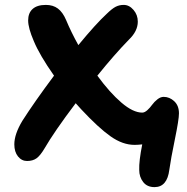

<svg xmlns="http://www.w3.org/2000/svg" viewBox="-20 -662 757 779"><path d="M89.8 -8.8Q67.9 -8.8 53 -27.3Q38.1 -45.9 38.1 -76.2Q38.1 -117.7 70.8 -171.9Q120.1 -249 199.2 -355Q140.6 -438.5 117.2 -495.1Q94.2 -548.3 94.2 -579.1Q94.2 -609.4 112.5 -625.7Q130.9 -642.1 166 -642.1Q195.3 -642.1 214.8 -627.4Q234.4 -612.8 248 -581.1Q268.6 -531.7 297.9 -479Q369.1 -565.4 413.1 -606Q434.6 -627 449.2 -634.5Q463.9 -642.1 481.9 -642.1Q504.4 -642.1 521.7 -621.8Q539.1 -601.6 539.1 -574.2Q539.1 -535.6 502.9 -501Q444.8 -441.4 375 -355Q425.3 -286.1 472.7 -245.6Q520 -205.1 557.1 -205.1Q566.9 -205.1 577.9 -215.1Q588.9 -225.1 597.4 -237.1Q606 -249 618.7 -259Q631.3 -269 644 -269Q668 -269 687 -251.2Q706.1 -233.4 706.1 -202.1Q706.1 -177.2 689.5 -96.7Q672.9 -16.1 667 26.9Q658.2 97.2 606.9 97.2Q576.7 97.2 560.8 76.4Q544.9 55.7 544.9 27.8Q543.5 -8.3 557.1 -76.2Q539.6 -74.2 525.9 -74.2Q477.5 -74.2 428.5 -108.9Q379.4 -143.6 310.1 -217.8Q308.6 -219.2 287.1 -243.2Q199.7 -127.4 160.2 -59.1Q143.1 -30.3 127.9 -19.5Q112.8 -8.8 89.8 -8.8Z"/></svg>

Font: Shantell Sans Irregular Bouncy
Style: Regular
Weight: 600
Designer: Stephen Nixon, Anya Danilova, Shantell Martin
Foundry: Arrow Type
Version: Version 1.006;[9816181b4]